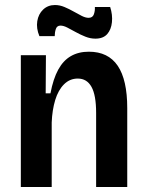

<svg xmlns="http://www.w3.org/2000/svg" viewBox="-20 -745 584 765"><path d="M63 0V-332V-525H163L162 -373H181Q192 -431 212 -467.5Q232 -504 262.5 -521.5Q293 -539 334 -539Q411 -539 449 -483Q487 -427 487 -314V0H363V-295Q363 -366 344.5 -399Q326 -432 290 -432Q258 -432 235 -409Q212 -386 200 -346.5Q188 -307 186 -257V0ZM360 -591Q340 -591 320 -599Q300 -607 282 -617Q264 -627 248.5 -635Q233 -643 221 -643Q207 -643 202.5 -629.5Q198 -616 198 -601H137Q124 -632 128.5 -660.5Q133 -689 152 -707Q171 -725 199 -725Q218 -725 237 -717Q256 -709 273.5 -699Q291 -689 306 -681.5Q321 -674 333 -674Q349 -674 354 -688Q359 -702 358 -717H419Q429 -686 426 -656.5Q423 -627 407 -609Q391 -591 360 -591Z"/></svg>

Font: Bricolage Grotesque SemiCondensed SemiBold
Style: Regular
Weight: 600
Width: 4
Designer: Mathieu Triay
Foundry: Atelier Triay
Version: Version 1.001;gftools[0.9.33.dev8+g029e19f]